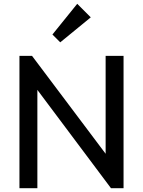

<svg xmlns="http://www.w3.org/2000/svg" viewBox="-20 -987 750 1007"><path d="M82 0V-694H148L176 -585V0ZM562 0 136 -569 148 -694 575 -126ZM562 0 534 -103V-694H628V0ZM296 -765 255 -806 385 -967 456 -896Z"/></svg>

Font: Outfit Thin
Style: Regular
Weight: 400
Version: Version 1.100;gftools[0.9.27]